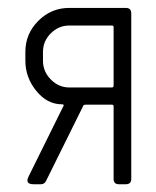

<svg xmlns="http://www.w3.org/2000/svg" viewBox="-20 -475 403 495"><path d="M45.4 -341.3Q45.4 -387.7 78.6 -421.1Q111.8 -454.6 158.7 -454.6H304.2Q318.4 -454.6 318.4 -440.9V-13.7Q318.4 0 304.2 0H286.6Q272.9 0 272.9 -13.7V-200.7Q272.9 -205.1 268.6 -205.1H200.7Q194.3 -205.1 193.4 -199.7L98.1 -7.3Q93.8 0 85.4 0H66.4Q43.9 0 53.7 -20L142.6 -199.7Q147 -206.1 139.6 -206.1Q101.6 -206.1 73.5 -240.7Q45.4 -275.4 45.4 -318.4ZM90.8 -318.4Q90.8 -290.5 111.1 -270Q131.3 -249.5 158.7 -249.5H268.6Q272.9 -249.5 272.9 -254.9V-404.8Q272.9 -409.2 268.6 -409.2H158.7Q131.3 -409.2 111.1 -389.2Q90.8 -369.1 90.8 -341.3Z"/></svg>

Font: GOSTRUS
Style: type A
Weight: 200
Designer: Юрий и Татьяна Кривогуз
Version: Version 01.0